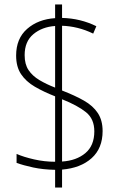

<svg xmlns="http://www.w3.org/2000/svg" viewBox="-20 -779 548 857"><path d="M226 -21Q172 -22 128 -31.5Q84 -41 54 -52V-92Q86 -78 132.5 -67.5Q179 -57 226 -57V-349Q175 -369 135.5 -392Q96 -415 74 -448Q52 -481 52 -531Q52 -607 101 -650Q150 -693 226 -698V-759H257V-699Q339 -697 410 -662L396 -629Q361 -646 326 -654.5Q291 -663 257 -664V-375Q314 -353 354.5 -330Q395 -307 416.5 -274.5Q438 -242 438 -194Q438 -117 389 -73Q340 -29 257 -22V58H226ZM226 -663Q168 -659 129 -626.5Q90 -594 90 -533Q90 -492 107.5 -466Q125 -440 156 -421.5Q187 -403 226 -388ZM257 -58Q321 -62 361 -95.5Q401 -129 401 -193Q401 -248 364 -278Q327 -308 257 -336Z"/></svg>

Font: Noto Sans Armenian SemiCondensed ExtraLight
Style: Regular
Weight: 200
Width: 4
Designer: Monotype Design Team
Foundry: Monotype Imaging Inc.
Version: Version 2.008; ttfautohint (v1.8.4.7-5d5b)